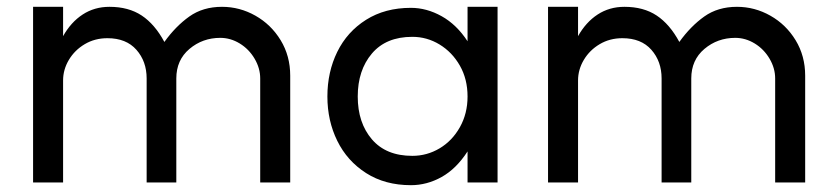

<svg xmlns="http://www.w3.org/2000/svg" viewBox="-20 -532 2449 563"><path d="M626 -421Q574 -421 535.5 -388.5Q497 -356 497 -302V3H410V-302Q410 -352 380 -386Q350 -420 295 -420Q258 -420 228.5 -402.5Q199 -385 182 -356.5Q165 -328 165 -296V3H77V-512H165V-426Q188 -467 222.5 -489.5Q257 -512 301 -512Q357 -512 395.5 -486.5Q434 -461 462 -409Q495 -455 535 -483.5Q575 -512 631 -512Q683 -512 729 -486Q775 -460 803 -414Q831 -368 831 -310V3H743V-302Q743 -332 726.5 -360Q710 -388 683 -404.5Q656 -421 626 -421Z M1351 -249Q1351 -300 1328.5 -339.5Q1306 -379 1269 -401.5Q1232 -424 1189 -424Q1112 -424 1070.5 -375Q1029 -326 1029 -249Q1029 -172 1070.5 -123.5Q1112 -75 1189 -75Q1232 -75 1269 -97Q1306 -119 1328.5 -159Q1351 -199 1351 -249ZM1185 -509Q1231 -509 1275 -484.5Q1319 -460 1351 -411V-512H1439V3H1351V-88Q1318 -37 1275 -13Q1232 11 1185 11Q1109 11 1053.5 -24.5Q998 -60 969 -119Q940 -178 940 -249Q940 -321 969 -380Q998 -439 1053.5 -474Q1109 -509 1185 -509Z M2136 -421Q2084 -421 2045.5 -388.5Q2007 -356 2007 -302V3H1920V-302Q1920 -352 1890 -386Q1860 -420 1805 -420Q1768 -420 1738.5 -402.5Q1709 -385 1692 -356.5Q1675 -328 1675 -296V3H1587V-512H1675V-426Q1698 -467 1732.5 -489.5Q1767 -512 1811 -512Q1867 -512 1905.5 -486.5Q1944 -461 1972 -409Q2005 -455 2045 -483.5Q2085 -512 2141 -512Q2193 -512 2239 -486Q2285 -460 2313 -414Q2341 -368 2341 -310V3H2253V-302Q2253 -332 2236.5 -360Q2220 -388 2193 -404.5Q2166 -421 2136 -421Z"/></svg>

Font: SUIT Medium
Style: Regular
Weight: 500
Designer: Sunn Youn; Korean Glyphs from Source Han Sans (Sandoll Communications; Soo-young Jang, Joo-yeon Kang)
Foundry: Sunn
Version: Version 1.120